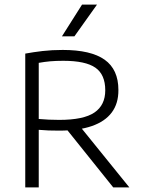

<svg xmlns="http://www.w3.org/2000/svg" viewBox="-20 -820 624 840"><path d="M90.5 0V-585.5Q125.5 -592 166.5 -596.8Q207.5 -601.5 254.5 -601.5Q377.5 -601.5 437.8 -558.8Q498 -516 498 -426.5Q498.5 -367.5 469 -328Q439.5 -288.5 381.8 -268.5Q324 -248.5 239.5 -248.5Q215.5 -248.5 193.2 -249.2Q171 -250 149.5 -252V0ZM475.5 0 251 -280H319.5L546 0ZM239 -295.5Q346 -295.5 393.2 -327.8Q440.5 -360 440.5 -425Q440.5 -494 397.2 -524Q354 -554 257 -554Q224.5 -554 199.5 -551.8Q174.5 -549.5 149.5 -545V-299.5Q175 -297.5 193.5 -296.5Q212 -295.5 239 -295.5ZM251 -661 339 -800H404.5L305.5 -661Z"/></svg>

Font: Encode Sans SC Condensed Thin Light
Style: Regular
Weight: 300
Version: Version 3.002